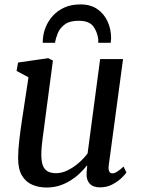

<svg xmlns="http://www.w3.org/2000/svg" viewBox="-20 -826 629 856"><path d="M187.6 10Q153.5 10 124.8 -1.9Q96.1 -13.8 78.5 -42.3Q61 -70.7 60.7 -120.5Q60.7 -138 62.1 -158.8Q63.5 -179.6 66.2 -202.7Q68.8 -225.8 72 -249.3Q75.1 -272.8 78.6 -294.7L107 -481.3L53.9 -509.7L60.5 -547.2L195 -566.6L215.9 -556L180.8 -290.7Q178.3 -269.2 175.4 -248.6Q172.5 -228 169.9 -208.6Q167.3 -189.2 165.8 -171.1Q164.2 -153.1 164.2 -136.6Q164.2 -103.7 172.1 -85.7Q180 -67.7 194.9 -60.8Q209.7 -53.9 230.3 -53.9Q256 -53.9 282.1 -66.9Q308.3 -79.9 331.3 -100Q354.4 -120.1 370.5 -141.9L426.4 -562.6H528.6L464.9 -89.5Q462.4 -70.6 467 -61.9Q471.5 -53.1 480.1 -53.1Q489.6 -53.1 501.2 -60Q512.8 -66.8 531 -83.4L543.6 -56.9Q539.3 -49.8 523.2 -33.8Q507 -17.8 482 -4.3Q457.1 9.3 426.1 9.3Q394.8 9.3 379.7 -7.4Q364.5 -24.2 366.2 -52.3Q366 -54.2 366.2 -58.1Q366.4 -61.9 366.9 -66.9Q367.4 -71.8 367.9 -77Q368.4 -82.2 368.9 -86.8L367.6 -87.8Q353 -69.8 334.7 -52.4Q316.4 -35 293.8 -21Q271.3 -6.9 244.9 1.6Q218.4 10 187.6 10ZM338.3 -806.3Q384.7 -806.3 415 -784.7Q445.2 -763.1 460.3 -728.8Q475.4 -694.5 475.4 -656.3Q475.2 -652.1 474.6 -645.6Q473.9 -639.1 473.4 -635.1H417.8Q418.1 -639.6 418.3 -643.8Q418.4 -648.1 417.8 -652.7Q413.5 -684.7 395.4 -709Q377.3 -733.4 330.1 -733.4Q290.2 -733.4 268.5 -716.9Q246.7 -700.4 237.4 -677.5Q228.2 -654.6 225.1 -635.1H170.5Q170.5 -639.3 170.6 -643.3Q170.7 -647.3 171.2 -650.8Q172.9 -678.1 184 -705.6Q195.2 -733 216 -755.9Q236.8 -778.8 267.2 -792.5Q297.6 -806.3 338.3 -806.3Z"/></svg>

Font: Merriweather 7pt Light
Style: Italic
Weight: 300
Italic angle: -7.8°
Designer: Eben Sorkin
Foundry: Eben Sorkin
Version: Version 2.200;gftools[0.9.31]